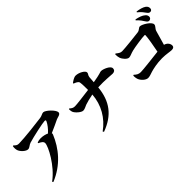

<svg xmlns="http://www.w3.org/2000/svg" viewBox="87 -1780 2787 2787"><g transform="rotate(-45 1480.0 -386.5)"><path d="M403 -495C444 -476 476 -456 476 -424C476 -358 340 -94 149 44L161 59C410 -43 560 -230 644 -433C648 -443 648 -451 645 -458C724 -492 796 -526 841 -548C866 -560 929 -563 929 -604C929 -654 815 -761 771 -761C743 -761 724 -740 680 -734C602 -723 309 -688 203 -688C170 -688 156 -696 124 -728L112 -724C106 -693 109 -661 116 -640C132 -593 194 -535 237 -535C271 -535 291 -567 330 -579C422 -607 657 -658 695 -658C714 -658 721 -653 711 -632C691 -591 653 -539 602 -494C575 -507 531 -521 477 -521C449 -521 424 -515 404 -507Z M1067 -528C1067 -501 1070 -483 1074 -471C1089 -430 1161 -366 1200 -366C1234 -366 1262 -387 1291 -397C1325 -409 1392 -427 1458 -439C1443 -238 1346 -69 1184 47L1195 64C1446 -28 1567 -192 1592 -452C1733 -459 1835 -444 1880 -444C1911 -444 1939 -457 1939 -498C1939 -546 1833 -591 1787 -591C1766 -591 1751 -574 1599 -550L1606 -647C1610 -686 1632 -691 1632 -719C1632 -755 1547 -805 1480 -805C1445 -805 1403 -775 1377 -756V-744C1410 -732 1449 -716 1454 -688C1460 -653 1461 -589 1461 -530C1337 -514 1200 -496 1160 -496C1125 -496 1105 -508 1078 -533Z M2754 -645C2768 -622 2782 -612 2799 -612C2824 -612 2842 -631 2842 -654C2842 -673 2836 -690 2816 -708C2782 -739 2730 -755 2672 -767L2664 -755C2713 -711 2736 -673 2754 -645ZM2849 -728C2867 -703 2879 -691 2900 -691C2924 -691 2938 -707 2938 -731C2938 -755 2929 -775 2904 -793C2874 -814 2825 -829 2765 -837L2758 -826C2814 -781 2833 -750 2849 -728ZM2073 -214C2070 -195 2073 -161 2083 -134C2100 -89 2155 -35 2202 -35C2235 -35 2265 -49 2305 -61C2349 -74 2442 -96 2545 -96C2631 -96 2691 -80 2730 -80C2765 -80 2783 -95 2783 -121C2783 -158 2758 -199 2703 -214L2766 -434C2777 -473 2814 -491 2814 -524C2814 -576 2688 -651 2647 -651C2614 -651 2606 -617 2559 -611C2508 -604 2264 -577 2209 -577C2174 -577 2155 -592 2117 -622L2105 -617C2104 -590 2107 -562 2114 -541C2128 -496 2179 -440 2215 -440C2245 -440 2276 -460 2329 -473C2385 -487 2555 -512 2600 -512C2609 -512 2613 -508 2612 -498C2609 -445 2587 -312 2566 -210C2444 -196 2235 -171 2186 -171C2143 -171 2117 -187 2084 -218Z"/></g></svg>

Font: Noto Serif CJK SC Black
Style: Regular
Weight: 900
Designer: Ryoko NISHIZUKA 西塚涼子 (kana & ideographs); Frank Grießhammer (Latin, Greek & Cyrillic); Wenlong ZHANG 张文龙 (bopomofo); San
Foundry: Adobe
Version: Version 2.001;hotconv 1.1.0;makeotfexe 2.6.0